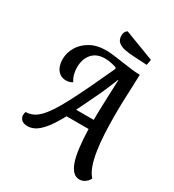

<svg xmlns="http://www.w3.org/2000/svg" viewBox="-239 -1008 1181 1302"><g transform="rotate(30 352.0 -357.0)"><path d="M588.2 160Q561 160 540.3 140.4Q519.7 120.8 505.1 80.7Q490.5 40.5 482.7 -21.6Q474.8 -83.7 472.3 -168H299.8Q255.7 -86.8 220.8 -45.9Q185.8 -5 157.6 8.8Q129.3 22.7 104.8 22.7Q70 22.7 54.8 7Q39.7 -8.7 39.8 -29.7Q40 -37.7 41.6 -43.3Q43.2 -49 44.8 -54.3Q73.3 -54.7 98.8 -65.8Q124.2 -76.8 149.2 -101.8Q174.3 -126.7 202 -168.2Q229.7 -209.8 262.3 -271.8Q295 -333.7 335.3 -418Q375.7 -502.3 426.2 -612.2L421.2 -622Q406.7 -627 382 -632.6Q357.3 -638.2 331.7 -638.2Q265.5 -638.2 230.8 -598Q196 -557.8 195.3 -493.3Q195.2 -466 201.5 -440.4Q207.8 -414.8 223.7 -390.3Q213.3 -383.8 200.2 -380Q187 -376.2 174.2 -376.2Q144.2 -376.2 123.5 -391.8Q102.8 -407.3 92.7 -433.8Q82.5 -460.2 82.8 -493.2Q83.3 -541.2 109.2 -586.1Q135.2 -631 186.2 -660.4Q237.3 -689.8 311.8 -689.8Q336.2 -689.8 371.8 -685.3Q407.3 -680.8 447.2 -674.9Q487 -669 524.1 -664.5Q561.2 -660 589.3 -660Q588.7 -622.8 586.1 -568.8Q583.5 -514.8 581.4 -451.2Q579.3 -387.7 579.7 -320.7Q580 -253.5 583.7 -187.9Q587.3 -122.3 596.3 -64.1Q605.3 -5.8 621.2 39Q637.2 83.8 661.8 110.3Q656.5 123.3 645.3 134.7Q634.2 146 619.8 153Q605.5 160 588.2 160ZM333.8 -239H471.3Q471.3 -269.2 472.6 -319.9Q473.8 -370.7 476.6 -432.5Q479.3 -494.3 481.5 -556.3H478.8Q440 -456.8 400.5 -376.6Q361 -296.3 333.8 -239ZM596.2 -741.8 481.2 -748.2Q451.5 -750 420.6 -755.8Q389.7 -761.5 368.8 -778.3Q348 -795.2 348 -829.2Q348 -845 353.5 -855.9Q359 -866.8 370.3 -874.3L604.2 -785.2Z"/></g></svg>

Font: Sansita Swashed Light
Style: Regular
Weight: 300
Designer: Pablo Cosgaya
Foundry: Omnibus-Type
Version: Version 1.003